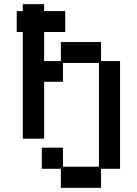

<svg xmlns="http://www.w3.org/2000/svg" viewBox="-20 -651 655 918"><path d="M271 247V156H180V55H281V146H453V-350H281V-260H191V12H89V-498H60V-598H89V-631H191V-598H292V-498H191V-359H271V-450H463V-359H554V156H463V247Z"/></svg>

Font: Pixelify Sans
Style: Regular
Weight: 400
Designer: Stefie Justprince
Foundry: Typecalism Foundryline
Version: Version 1.000;February 13, 2025;FontCreator 15.0.0.3015 64-b